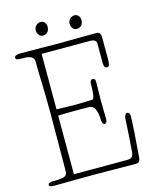

<svg xmlns="http://www.w3.org/2000/svg" viewBox="-139 -1063 922 1154"><g transform="rotate(-15 321.5 -486.0)"><path d="M186 -931C186 -907 201 -889 220 -889C238 -889 261 -899 261 -935C261 -957 245 -972 227 -972C198 -972 186 -945 186 -931ZM393 -917C393 -893 408 -875 427 -875C445 -875 468 -885 468 -921C468 -943 452 -958 434 -958C405 -958 393 -931 393 -917ZM586 -310C580 -310 570 -300 569 -273C567 -218 559 -109 556 -73C553 -39 533 -36 513 -36H184V-401C222 -402 260 -403 298 -403C336 -403 359 -402 377 -402C417 -402 425 -345 425 -309C425 -292 433 -280 442 -280C447 -280 457 -284 457 -307C457 -344 455 -382 455 -420C455 -458 457 -495 457 -533C457 -547 456 -560 440 -560C423 -560 423 -534 423 -530C423 -505 423 -440 406 -440C394 -440 336 -437 298 -437C259 -437 222 -439 184 -440V-785H487C500 -785 524 -782 524 -757V-645C524 -627 524 -605 544 -605C559 -605 561 -626 561 -651V-785C561 -813 551 -821 533 -821C415 -821 405 -819 306 -819C256 -819 154 -821 65 -821C45 -821 24 -818 24 -804C24 -789 41 -789 64 -789C91 -789 137 -789 137 -750C137 -659 143 -575 143 -425C143 -224 141 -205 141 -64C141 -36 122 -28 60 -28C34 -28 21 -25 21 -11C21 0 47 0 67 0C148 -1 229 -2 310 -2C391 -2 466 0 547 0C574 0 586 0 589 -33C596 -114 605 -254 605 -277C605 -293 604 -310 586 -310Z"/></g></svg>

Font: Life Savers
Style: Regular
Weight: 400
Designer: Pablo Impallari, Rodrigo Fuenzalida, Brenda Gallo
Foundry: Pablo Impallari, Rodrigo Fuenzalida, Brenda Gallo
Version: Version 3.000